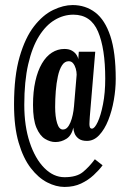

<svg xmlns="http://www.w3.org/2000/svg" viewBox="-20 -728 515 759"><path d="M235 11Q201.5 11 166.5 -7Q131.5 -25 101.8 -63.5Q72 -102 53.8 -164Q35.5 -226 35.5 -314.5Q35.5 -427.5 57.5 -503.2Q79.5 -579 114.5 -624Q149.5 -669 190 -688.5Q230.5 -708 267 -708Q318 -708 356.5 -678.8Q395 -649.5 416.2 -585.5Q437.5 -521.5 437.5 -416Q437.5 -375.5 430 -332.5Q422.5 -289.5 408 -253Q393.5 -216.5 372.2 -193.8Q351 -171 323.5 -171Q302.5 -171 290.8 -180Q279 -189 274.5 -201.5Q270 -214 270 -223.5Q263 -192.5 242.8 -179.5Q222.5 -166.5 199 -166.5Q178.5 -166.5 158 -179Q137.5 -191.5 124 -223.2Q110.5 -255 110.5 -313Q110.5 -366 119.8 -407.2Q129 -448.5 145.8 -477Q162.5 -505.5 185.2 -520Q208 -534.5 234.5 -534.5Q252.5 -534.5 264.2 -527.8Q276 -521 282.2 -511.5Q288.5 -502 289.5 -493.5L291.5 -523.5H356.5L335 -266.5Q334.5 -256.5 334 -249.5Q333.5 -242.5 333.5 -237.5Q333.5 -228.5 335.8 -224Q338 -219.5 343.5 -219.5Q354 -219.5 366.2 -245.5Q378.5 -271.5 387.2 -316.2Q396 -361 396 -417Q396 -536.5 367.5 -603.2Q339 -670 270 -670Q231.5 -670 196.5 -649.2Q161.5 -628.5 134.2 -585Q107 -541.5 91.5 -474Q76 -406.5 76 -313.5Q76 -229.5 97.5 -165Q119 -100.5 155.2 -64Q191.5 -27.5 235 -27.5Q282.5 -27.5 307.2 -47.5Q332 -67.5 355 -98.5L385.5 -74.5Q371.5 -55.5 350.2 -35.8Q329 -16 300.5 -2.5Q272 11 235 11ZM228.5 -216Q238.5 -216 245.8 -223.5Q253 -231 258.5 -244.2Q264 -257.5 267.5 -273.8Q271 -290 272.5 -307.5L283 -432.5Q283 -444.5 279.5 -456.8Q276 -469 269.2 -477.5Q262.5 -486 251.5 -486Q235.5 -486 225 -469.5Q214.5 -453 208.8 -426.2Q203 -399.5 200.5 -367.8Q198 -336 198 -305Q198 -266.5 205.8 -241.2Q213.5 -216 228.5 -216Z"/></svg>

Font: Imbue Thin 10pt
Style: Bold
Weight: 700
Version: Version 1.102